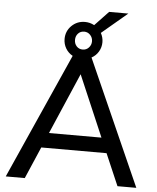

<svg xmlns="http://www.w3.org/2000/svg" viewBox="-61 -994 857 1046"><g transform="rotate(5 367.0 -471.0)"><path d="M546 -174H189L114 0H10L316 -686Q292 -699 278 -722.5Q264 -746 264 -774Q264 -817 294 -846.5Q324 -876 367 -876Q394 -876 418 -863L493 -942H598L458 -824Q471 -800 471 -774Q471 -746 457 -722.5Q443 -699 419 -686L724 0H621ZM321 -774Q321 -753 334 -739Q347 -725 367 -725Q387 -725 400.5 -739.5Q414 -754 414 -774Q414 -794 400.5 -808.5Q387 -823 367 -823Q347 -823 334 -809Q321 -795 321 -774ZM224 -256H511L368 -590Z"/></g></svg>

Font: wassup Sans
Style: Medium
Weight: 600
Version: Version 2.001